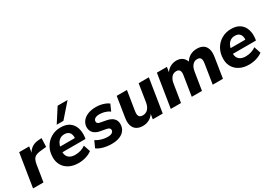

<svg xmlns="http://www.w3.org/2000/svg" viewBox="13 -1604 3447 2458"><g transform="rotate(-30 1736.0 -374.5)"><path d="M19 0 97 -491H245L225 -371H216Q234 -427 278.5 -462Q323 -497 389 -501L435 -504L430 -377L334 -367Q294 -363 269 -349Q244 -335 231 -309.5Q218 -284 212 -246L173 0Z M689 11Q612 11 555 -17.5Q498 -46 467 -97Q436 -148 436 -215Q436 -299 472 -363Q508 -427 570.5 -464Q633 -501 712 -501Q794 -501 843 -465.5Q892 -430 911 -370.5Q930 -311 921 -239L917 -213H558L569 -291H820L804 -277Q809 -313 801 -340.5Q793 -368 771 -384.5Q749 -401 711 -401Q673 -401 646.5 -383.5Q620 -366 605 -338.5Q590 -311 584 -278L579 -243Q572 -199 584.5 -167.5Q597 -136 627.5 -119Q658 -102 704 -102Q746 -102 785.5 -114Q825 -126 856 -149L889 -50Q853 -22 800 -5.5Q747 11 689 11ZM689 -555 821 -760H968L788 -555Z M1180 11Q1116 11 1059 -4Q1002 -19 963 -47L1007 -144Q1031 -128 1060 -116.5Q1089 -105 1119.5 -99Q1150 -93 1179 -93Q1222 -93 1243.5 -108Q1265 -123 1265 -146Q1265 -163 1253.5 -173Q1242 -183 1218 -188L1127 -205Q1069 -215 1036.5 -248.5Q1004 -282 1004 -333Q1004 -378 1030.5 -416.5Q1057 -455 1109 -478Q1161 -501 1237 -501Q1268 -501 1301 -495Q1334 -489 1364.5 -477Q1395 -465 1419 -447L1377 -352Q1345 -375 1306 -386.5Q1267 -398 1229 -398Q1184 -398 1161.5 -382Q1139 -366 1139 -341Q1139 -327 1148.5 -316.5Q1158 -306 1180 -302L1270 -285Q1334 -273 1367 -240.5Q1400 -208 1400 -157Q1400 -103 1372.5 -65.5Q1345 -28 1295.5 -8.5Q1246 11 1180 11Z M1638 11Q1586 11 1549 -11.5Q1512 -34 1496.5 -80.5Q1481 -127 1493 -199L1539 -491H1690L1644 -201Q1639 -170 1643.5 -149Q1648 -128 1663 -117.5Q1678 -107 1704 -107Q1735 -107 1759.5 -121.5Q1784 -136 1800 -163.5Q1816 -191 1822 -229L1863 -491H2014L1936 0H1789L1803 -92H1811Q1786 -43 1741 -16Q1696 11 1638 11Z M2055 0 2133 -491H2281L2265 -394H2255Q2284 -450 2329 -475.5Q2374 -501 2424 -501Q2479 -501 2515 -472.5Q2551 -444 2565 -388L2551 -395Q2578 -448 2623.5 -474.5Q2669 -501 2729 -501Q2781 -501 2817 -479.5Q2853 -458 2868.5 -411.5Q2884 -365 2872 -292L2826 0H2675L2721 -291Q2726 -322 2721.5 -343Q2717 -364 2703.5 -374Q2690 -384 2666 -384Q2638 -384 2615.5 -369.5Q2593 -355 2578.5 -328Q2564 -301 2558 -262L2516 0H2365L2411 -291Q2417 -322 2412 -343Q2407 -364 2393.5 -374Q2380 -384 2356 -384Q2335 -384 2317 -376Q2299 -368 2285.5 -352.5Q2272 -337 2262 -314.5Q2252 -292 2248 -262L2206 0Z M3209 11Q3132 11 3075 -17.5Q3018 -46 2987 -97Q2956 -148 2956 -215Q2956 -299 2992 -363Q3028 -427 3090.5 -464Q3153 -501 3232 -501Q3314 -501 3363 -465.5Q3412 -430 3431 -370.5Q3450 -311 3441 -239L3437 -213H3078L3089 -291H3340L3324 -277Q3329 -313 3321 -340.5Q3313 -368 3291 -384.5Q3269 -401 3231 -401Q3193 -401 3166.5 -383.5Q3140 -366 3125 -338.5Q3110 -311 3104 -278L3099 -243Q3092 -199 3104.5 -167.5Q3117 -136 3147.5 -119Q3178 -102 3224 -102Q3266 -102 3305.5 -114Q3345 -126 3376 -149L3409 -50Q3373 -22 3320 -5.5Q3267 11 3209 11Z"/></g></svg>

Font: Nunito Sans 12pt ExtraLight 12pt ExtraBold
Style: Italic
Weight: 800
Italic angle: -9°
Version: Version 3.101;gftools[0.9.27]